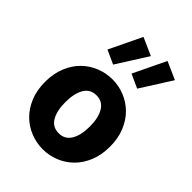

<svg xmlns="http://www.w3.org/2000/svg" viewBox="-227 -889 1010 1010"><g transform="rotate(45 277.5 -384.5)"><path d="M278 12Q231 12 187 -5.5Q143 -23 109.5 -56Q76 -89 56 -137.5Q36 -186 36 -248Q36 -310 56 -358.5Q76 -407 109.5 -440Q143 -473 187 -490.5Q231 -508 278 -508Q325 -508 368.5 -490.5Q412 -473 445.5 -440Q479 -407 499 -358.5Q519 -310 519 -248Q519 -186 499 -137.5Q479 -89 445.5 -56Q412 -23 368.5 -5.5Q325 12 278 12ZM278 -107Q323 -107 346 -145Q369 -183 369 -248Q369 -313 346 -351Q323 -389 278 -389Q232 -389 209.5 -351Q187 -313 187 -248Q187 -183 209.5 -145Q232 -107 278 -107ZM225 -565 148 -600 235 -781 334 -737ZM404 -565 327 -600 414 -781 513 -737Z"/></g></svg>

Font: Font
Style: ¶
Weight: 700
Designer: Paul D. Hunt
Foundry: Adobe Systems Incorporated
Version: Version 3.000